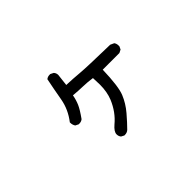

<svg xmlns="http://www.w3.org/2000/svg" viewBox="-90 -834 1180 1180"><g transform="rotate(-45 500.0 -243.5)"><path d="M457 51H452L433 41Q423 29 423 12Q423 -11 457 -40Q515 -88 547 -164Q567 -213 567 -276Q567 -302 565 -335Q526 -341 485 -342Q444 -343 403 -347Q397 -313 384.5 -284Q372 -255 337 -206Q325 -196 308 -196H302L282 -206Q272 -221 272 -240V-243Q321 -306 334 -380Q347 -454 362 -528Q374 -538 391 -538H397L417 -528Q428 -516 428 -499L419 -421Q476 -419 530.5 -414Q585 -409 785 -405L809 -394Q818 -382 818 -365V-358L809 -339L789 -329H644Q640 -187 618.5 -134.5Q597 -82 558.5 -37Q520 8 489 39Q476 51 457 51Z"/></g></svg>

Font: Xiaolai Mono SC
Style: Regular
Weight: 400
Monospace: yes
Designer: LXGW / Nozomi Seto
Version: Version 3.113;September 30, 2024